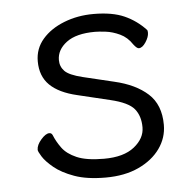

<svg xmlns="http://www.w3.org/2000/svg" viewBox="-43 -529 595 590"><g transform="rotate(-5 255.0 -234.0)"><path d="M195 -242Q139 -255 111 -282.5Q83 -310 83 -356Q83 -395 108 -424Q133 -453 175 -469.5Q217 -486 266 -486Q324 -486 361 -469.5Q398 -453 426 -423Q428 -421 428 -414Q428 -401 417.5 -385Q407 -369 396 -369Q390 -369 380 -382Q365 -405 342.5 -415.5Q320 -426 299 -428.5Q278 -431 266 -431Q208 -431 178 -408.5Q148 -386 148 -354Q148 -334 161.5 -320Q175 -306 216 -296L312 -273Q377 -258 414.5 -224Q452 -190 452 -128Q452 -88 428.5 -55Q405 -22 362 -2Q319 18 260 18Q202 18 163.5 4Q125 -10 102 -29Q79 -48 69 -64Q59 -80 59 -85Q59 -100 73.5 -116.5Q88 -133 99 -133Q106 -133 109 -126Q117 -106 131.5 -86Q146 -66 176 -53Q206 -40 260 -40Q321 -40 353.5 -66Q386 -92 386 -126Q386 -161 368 -183Q350 -205 295 -218Z"/></g></svg>

Font: Moon Stars Kai T
Style: Regular
Weight: 400
Designer: GuiWonder
Version: Version 1.101